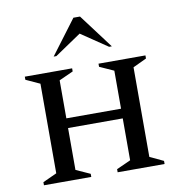

<svg xmlns="http://www.w3.org/2000/svg" viewBox="-88 -893 918 975"><g transform="rotate(-10 371.0 -406.0)"><path d="M60 0V-16L132 -49V-511L60 -544V-560H304V-544L231 -511V-315H513V-511L440 -544V-560H682V-544L612 -511V-49L682 -16V0H440V-16L513 -49V-265H231V-49L304 -16V0ZM222 -635 355 -812H389L522 -635H508L372 -727L236 -635Z"/></g></svg>

Font: Spectral SC Medium
Style: Regular
Weight: 500
Designer: Jean-Baptiste Levee
Foundry: Production Type
Version: Version 2.001